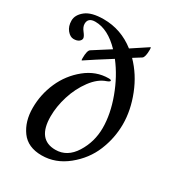

<svg xmlns="http://www.w3.org/2000/svg" viewBox="-195 -809 852 934"><g transform="rotate(30 231.0 -342.5)"><path d="M278 -468Q292 -468 292 -462.5Q292 -457 276 -451Q233 -437 197.5 -389Q162 -341 143.5 -281.5Q125 -222 125 -167Q125 -37 226 -37Q292 -37 332.5 -101.5Q373 -166 373 -244Q373 -322 340.5 -410Q308 -498 256 -565Q170 -511 121 -478H120Q118 -478 118 -489Q118 -533 131 -541L225 -601Q155 -674 84 -674Q43 -674 43 -639Q43 -622 58 -603Q73 -584 73 -574Q73 -564 62.5 -556Q52 -548 33 -548Q14 -548 -3 -568.5Q-20 -589 -20 -621Q-20 -653 12.5 -679Q45 -705 113 -705Q211 -705 290 -643L378 -701Q381 -701 381 -689Q381 -647 369 -638L326 -611Q384 -552 416.5 -469.5Q449 -387 449 -309Q449 -231 419 -158Q389 -85 324 -32.5Q259 20 181.5 20Q104 20 66.5 -31.5Q29 -83 29 -159Q29 -235 59.5 -304Q90 -373 148.5 -420.5Q207 -468 278 -468Z"/></g></svg>

Font: Playball
Style: Regular
Weight: 400
Designer: Robert E. Leuschke
Foundry: Robert E. Leuschke
Version: Version 1.001